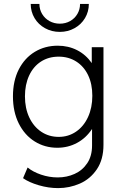

<svg xmlns="http://www.w3.org/2000/svg" viewBox="-20 -759 629 992"><path d="M99.1 161.6 122.6 106.4Q149.9 128.9 192.1 143.3Q234.4 157.7 278.3 157.7Q325.2 157.7 365.7 139.4Q406.2 121.1 430.9 84Q455.6 46.9 455.6 -7.3V-92.8Q424.8 -45.9 378.2 -20.8Q331.5 4.4 275.9 4.4Q211.4 4.4 159.4 -28.1Q107.4 -60.5 77.1 -120.8Q46.9 -181.2 46.9 -261.2Q46.9 -341.3 77.1 -400.4Q107.4 -459.5 159.9 -491.2Q212.4 -522.9 278.3 -522.9Q333 -522.9 378.4 -499.8Q423.8 -476.6 454.1 -433.1V-515.1H514.6V-10.7Q514.6 64.9 480.5 115.5Q446.3 166 392.6 189.5Q338.9 212.9 280.3 212.9Q230.5 212.9 179.9 198Q129.4 183.1 99.1 161.6ZM457 -264.2Q457 -325.2 435.1 -370.8Q413.1 -416.5 373.5 -441.4Q334 -466.3 283.2 -466.3Q231 -466.3 191.4 -440.7Q151.9 -415 130.4 -368.4Q108.9 -321.8 108.9 -261.2Q108.9 -199.7 131.3 -152.1Q153.8 -104.5 193.4 -78.1Q232.9 -51.8 283.2 -51.8Q333.5 -51.8 373 -78.9Q412.6 -106 434.8 -154.3Q457 -202.6 457 -264.2ZM138.7 -738.8H183.6Q183.6 -710.4 197.5 -687Q211.4 -663.6 235.6 -650.1Q259.8 -636.7 289.1 -636.7Q318.4 -636.7 342.3 -650.1Q366.2 -663.6 379.9 -687Q393.6 -710.4 393.6 -738.8H439Q439 -698.7 419.2 -665.5Q399.4 -632.3 365 -613.3Q330.6 -594.2 289.1 -594.2Q247.1 -594.2 212.6 -613.3Q178.2 -632.3 158.4 -665.5Q138.7 -698.7 138.7 -738.8Z"/></svg>

Font: Reddit Sans Light
Style: Regular
Weight: 300
Designer: Stephen Hutchings
Foundry: Reddit
Version: Version 1.013